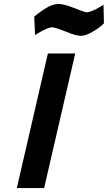

<svg xmlns="http://www.w3.org/2000/svg" viewBox="-20 -950 545 970"><path d="M447 -789C470 -802 489 -816 505 -832C505 -832 503 -926 503 -926C503 -926 487 -916 487 -916C487 -916 487 -916 487 -916C455 -897 432 -888 418 -888C418 -888 418 -888 418 -888C411 -888 391 -895 356 -909C321 -923 294 -930 276 -930C257 -930 237 -924 216 -911C194 -898 173 -883 153 -866C153 -866 157 -773 157 -773C157 -773 172 -782 172 -782C172 -782 172 -782 172 -782C205 -802 229 -812 244 -812C244 -812 244 -812 244 -812C253 -812 276 -805 311 -791C346 -776 372 -769 389 -769C405 -769 424 -776 447 -789ZM203 0C203 0 360 -680 360 -680C360 -680 222 -680 222 -680C222 -680 65 0 65 0C65 0 203 0 203 0Z"/></svg>

Font: My Font
Style: Bold Italic
Weight: 500
Version: Version 0.001